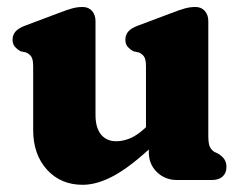

<svg xmlns="http://www.w3.org/2000/svg" viewBox="-20 -510 693 544"><path d="M401.6 -79V-104.6L393.6 -107.7V-321.4Q393.6 -341.8 388.2 -349.6Q382.7 -357.4 373.4 -361.4L358.4 -364.6Q348.1 -370.2 341.6 -377.7Q335.2 -385.2 335.2 -397.4Q335.2 -411.2 343.6 -420.8Q352.1 -430.4 370.4 -437.2L466.2 -473.2Q488.1 -481.7 503 -485.9Q517.9 -490.2 533.6 -490.2Q550.6 -490.2 560.4 -479Q570.2 -467.8 570.2 -450.2V-125.8Q570.2 -102.9 574.7 -93.8Q579.3 -84.7 587.2 -79.8L597.8 -74.8Q609.3 -68 615.4 -59Q621.6 -50 621.6 -36.8Q621.6 -19.7 610.7 -9.8Q599.9 0 580.6 0H480.8Q448.1 0 424.8 -22.2Q401.6 -44.5 401.6 -79ZM74 -141.6V-321.4Q74 -341.8 68.6 -349.6Q63.1 -357.4 53.8 -361.4L38.8 -364.6Q28.5 -370.2 22.1 -377.7Q15.6 -385.2 15.6 -397.4Q15.6 -411.2 24.1 -420.8Q32.5 -430.4 50.8 -437.2L146.6 -473.2Q168.5 -481.7 183.4 -485.9Q198.3 -490.2 214 -490.2Q231 -490.2 240.8 -479Q250.6 -467.8 250.6 -450.2V-184.4Q250.6 -147.8 266.3 -128.8Q282 -109.8 309.4 -109.8Q327.9 -109.8 347.4 -117.6Q367 -125.5 388.2 -144.6L407.2 -162.2L441 -123.4L416.6 -100.4Q352.5 -39.6 304.3 -13Q256 13.6 214.2 13.6Q152 13.6 113 -29.4Q74 -72.5 74 -141.6Z"/></svg>

Font: Fraunces SuperSoft
Style: Regular
Weight: 900
Version: Version 1.000;[b76b70a41]